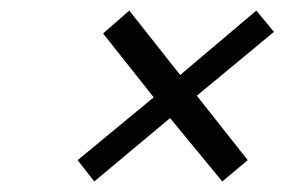

<svg xmlns="http://www.w3.org/2000/svg" viewBox="-20 -411 567 361"><path d="M350.1 -231 445.8 -109.9 397.9 -69.8 299.8 -189 157.2 -69.8 126 -109.9 269 -228 173.8 -348.1 223.1 -391.1 318.8 -270 461.9 -391.1 495.1 -351.1Z"/></svg>

Font: Common Serif SemiBold
Style: Italic
Weight: 600
Italic angle: -12°
Designer: Philipp H. Poll, Khaled Hosny
Foundry: Stefan Peev, Context Ltd.
Version: Version 1.026